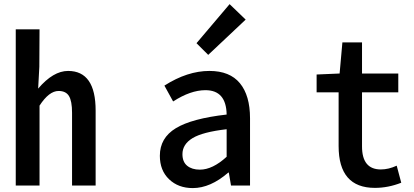

<svg xmlns="http://www.w3.org/2000/svg" viewBox="-20 -914 2040 946"><path d="M57.6 0V-769.5H174.8L173.8 -585L168 -477.5Q242.2 -564.5 315.4 -564.5Q451.2 -564.5 451.2 -369.1V0H335V-358.4Q335 -416 319.8 -440.9Q304.7 -465.8 268.6 -465.8Q221.7 -465.8 174.8 -393.6V0Z M929.7 12.7Q858.4 12.7 813 -30.8Q767.6 -74.2 767.6 -146.5Q767.6 -234.4 846.2 -282.2Q924.8 -330.1 1096.7 -349.6Q1094.7 -469.7 992.2 -469.7Q918.9 -469.7 833 -414.1L790 -492.2Q903.3 -564.5 1011.7 -564.5Q1112.3 -564.5 1162.1 -503.9Q1211.9 -443.4 1211.9 -331.1V0H1118.2L1107.4 -63.5H1104.5Q1016.6 12.7 929.7 12.7ZM964.8 -78.1Q1027.3 -78.1 1096.7 -141.6V-277.3Q978.5 -263.7 928.7 -233.4Q878.9 -203.1 878.9 -154.3Q878.9 -116.2 902.3 -97.2Q925.8 -78.1 964.8 -78.1ZM1005.9 -643.6 948.2 -701.2 1111.3 -893.6 1190.4 -817.4Z M1827.1 11.7Q1648.4 11.7 1648.4 -194.3V-459H1540V-546.9L1653.3 -551.8L1667 -705.1H1763.7V-551.8H1942.4V-459H1763.7V-192.4Q1763.7 -79.1 1856.4 -79.1Q1894.5 -79.1 1934.6 -97.7L1957 -13.7Q1892.6 11.7 1827.1 11.7Z"/></svg>

Font: GenEi Gothic M SemiBold
Style: Regular
Weight: 500
Designer: o_tamon (Modified); [Source Han Sans]
Ryoko NISHIZUKA  (kana & ideographs); Paul D. Hunt (Latin, Greek & Cyrillic); Wenl
Version: Version 1.1a;Original Version 1.004